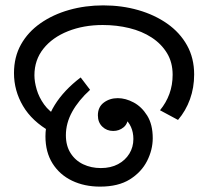

<svg xmlns="http://www.w3.org/2000/svg" viewBox="-20 -686 774 714"><path d="M32 -414Q32 -474 58 -520.5Q84 -567 130.5 -599.5Q177 -632 237 -649Q297 -666 364 -666Q433 -666 494 -648.5Q555 -631 602 -598Q649 -565 675.5 -517.5Q702 -470 702 -409Q702 -360 686.5 -317Q671 -274 642 -240L575 -276Q598 -304 610 -337Q622 -370 622 -408Q622 -454 601 -488.5Q580 -523 544 -546.5Q508 -570 461 -581.5Q414 -593 362 -593Q291 -593 233 -570Q175 -547 141.5 -505Q108 -463 108 -406Q108 -382 116.5 -353Q125 -324 144 -297.5Q163 -271 195 -253L168 -196Q99 -235 65.5 -292Q32 -349 32 -414ZM149 -179Q149 -240 183.5 -295.5Q218 -351 280 -398L315 -352Q272 -313 248.5 -270.5Q225 -228 225 -183Q225 -144 242.5 -116.5Q260 -89 289.5 -75Q319 -61 355 -61Q392 -61 419 -75.5Q446 -90 461 -114.5Q476 -139 476 -169Q476 -194 467 -214Q458 -234 442 -246Q426 -258 404 -258L403 -303Q419 -303 431 -296Q443 -289 449.5 -277.5Q456 -266 456 -251Q456 -226 439.5 -212.5Q423 -199 401 -199Q377 -199 360.5 -215Q344 -231 344 -257Q344 -288 366 -304.5Q388 -321 418 -321Q447 -321 477 -305Q507 -289 527.5 -256Q548 -223 548 -172Q548 -129 527 -87.5Q506 -46 463 -19Q420 8 352 8Q294 8 248 -14Q202 -36 175.5 -78Q149 -120 149 -179Z"/></svg>

Font: oriya25
Style: Book
Weight: 400
Designer: Jelle Bosma - Monotype Design Team
Foundry: Monotype Imaging Inc.
Version: Version 2.003